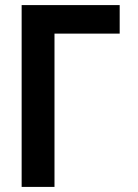

<svg xmlns="http://www.w3.org/2000/svg" viewBox="-20 -734 540 754"><path d="M194 0V-602H450V-714H65V0Z"/></svg>

Font: Noto Sans Mono UI Condensed
Style: Bold
Weight: 700
Width: 3
Designer: Monotype Design team
Foundry: Monotype Imaging Inc.
Version: 1.000